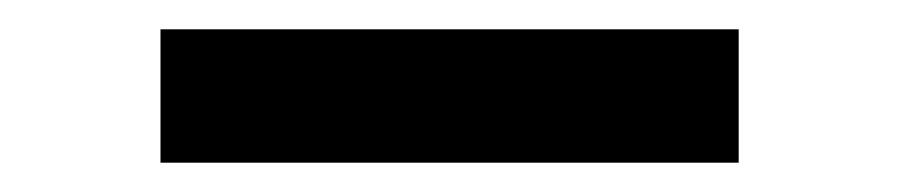

<svg xmlns="http://www.w3.org/2000/svg" viewBox="-20 -385 614 131"><path d="M484 -365V-274H89.5V-365Z"/></svg>

Font: Merriweather 24pt
Style: Bold
Weight: 700
Designer: Eben Sorkin
Foundry: Eben Sorkin
Version: Version 2.100